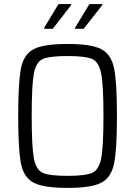

<svg xmlns="http://www.w3.org/2000/svg" viewBox="-20 -911 661 939"><path d="M69 -344Q69 -508 82.5 -576.5Q96 -645 144.5 -670.5Q193 -696 310 -696Q427 -696 475.5 -670.5Q524 -645 538 -576.5Q552 -508 552 -344Q552 -180 538 -111.5Q524 -43 475.5 -17.5Q427 8 310 8Q193 8 144.5 -17.5Q96 -43 82.5 -111.5Q69 -180 69 -344ZM486 -344Q486 -494 475 -550.5Q464 -607 431.5 -622Q399 -637 310 -637Q221 -637 188.5 -622Q156 -607 145.5 -550.5Q135 -494 135 -344Q135 -194 145.5 -137.5Q156 -81 188.5 -66Q221 -51 310 -51Q399 -51 431.5 -66Q464 -81 475 -137.5Q486 -194 486 -344ZM196 -770V-775L266 -891H328V-886L238 -770ZM347 -770V-775L417 -891H480V-886L389 -770Z"/></svg>

Font: Saira Semi Condensed Light
Style: Regular
Weight: 300
Width: 4
Designer: Hector Gatti with collaboration of the Omnibus-Type team
Foundry: Omnibus-Type
Version: Version 1.001; ttfautohint (v1.8)